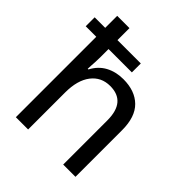

<svg xmlns="http://www.w3.org/2000/svg" viewBox="-209 -889 1018 1018"><g transform="rotate(45 300.0 -380.0)"><path d="M526 -350V0H434V-331Q434 -471 316 -471Q249 -471 210 -420Q171 -369 171 -277V0H79V-603H0V-670H79V-760H171V-670H346V-603H171V-546Q171 -525 170 -506.5Q169 -488 168 -475L167 -451H172Q197 -499 240.5 -522.5Q284 -546 340 -546Q427 -546 476.5 -497.5Q526 -449 526 -350Z"/></g></svg>

Font: Noto Sans Mono UI
Style: Regular
Weight: 400
Monospace: yes
Designer: Monotype Design team
Foundry: Monotype Imaging Inc.
Version: Version 1.000